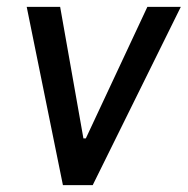

<svg xmlns="http://www.w3.org/2000/svg" viewBox="-20 -537 544 557"><path d="M162.5 0 57.5 -517H154.5L222 -135.5H229L407.5 -517H504.5L249 0Z"/></svg>

Font: Public Sans Medium
Style: Italic
Weight: 500
Italic angle: -8°
Designer: The Public Sans project authors (U.S. Web Design System). Libre Franklin designed by Pablo Impallari and Rodrigo Fuenzal
Version: Version 1.007; ttfautohint (v1.8.1) -l 8 -r 50 -G 200 -x 14 